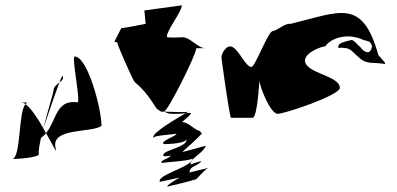

<svg xmlns="http://www.w3.org/2000/svg" viewBox="-20 -725 1482 717"><path d="M26 -131C26 -131 24 -131 24 -131C24 -131 26 -131 26 -131ZM26 -131C59 -138 48 -306 75 -336C96 -321 121 -283 142 -246V-245C145 -239 149 -234 152 -228C147 -221 140 -216 133 -210C127 -182 123 -159 125 -151C129 -136 46 -132 26 -131ZM59 -343C64 -343 70 -340 75 -336C78 -339 80 -341 83 -341C97 -341 59 -343 59 -343ZM128 -206C128 -206 127 -205 127 -205C127 -204 127 -205 128 -206ZM142 -246C159 -295 186 -376 202 -417C192 -409 180 -401 180 -387C180 -381 158 -310 142 -246ZM152 -228C177 -184 194 -148 189 -167C162 -251 322 -227 359 -255C359 -319 307 -514 259 -514C246 -514 283 -341 269 -343C188 -353 193 -279 152 -228ZM202 -417C208 -434 213 -443 214 -441C219 -430 211 -424 202 -417Z M407 -569C409 -569 419 -568 419 -563C419 -555 479 -419 483 -419C543 -367 553 -330 569 -316C575 -312 577 -312 581 -308H596C595 -309 595 -310 595 -311C607 -311 713 -521 713 -545H747C719 -545 691 -585 663 -586C659 -586 603 -582 603 -588C603 -613 659 -681 659 -705L519 -686L524 -636C524 -636 445 -620 433 -620ZM553 -210C553 -220 626 -222 639 -226C639 -216 578 -199 591 -187C591 -187 664 -186 677 -204C677 -172 578 -164 591 -142C591 -142 604 -140 617 -144C617 -134 572 -126 585 -116C585 -119 686 -123 699 -133C699 -102 564 -72 577 -46C577 -46 634 -58 651 -62C651 -62 594 -30 607 -28C607 -30 680 -44 714 -57C724 -67 748 -95 759 -98C759 -98 698 -84 688 -81C688 -107 719 -103 732 -124C730 -123 699 -114 691 -111C693 -137 736 -150 749 -181C749 -181 653 -154 661 -158C661 -158 722 -211 735 -228C735 -228 721 -231 731 -235C710 -235 685 -269 661 -269C655 -267 700 -301 692 -303C688 -303 681 -303 673 -302C639 -282 542 -226 553 -210ZM596 -308C622 -307 675 -305 685 -308C685 -308 680 -306 673 -302C647 -300 606 -296 596 -308ZM710 -54C711 -54 712 -55 714 -57C711 -55 698 -51 710 -54ZM715 -57C715 -57 714 -57 714 -57C714 -57 715 -57 715 -57ZM733 -124C733 -124 732 -124 732 -124C732 -124 733 -124 733 -124Z M807 -510C807 -508 837 -285 843 -285H923C943 -285 949 -443 949 -424C949 -404 989 -300 1017 -300C1043 -300 1249 -369 1249 -397C1249 -443 1119 -451 1119 -499C1119 -529 1181 -552 1195 -552C1209 -576 1269 -607 1337 -576C1353 -570 1363 -574 1369 -554C1369 -542 1363 -532 1355 -530C1339 -530 1329 -544 1325 -550C1313 -558 1299 -582 1287 -574C1280 -574 1239 -562 1245 -554C1245 -552 1237 -548 1247 -546C1247 -546 1257 -548 1263 -546C1291 -546 1297 -529 1321 -510C1350 -482 1377 -494 1417 -486C1423 -488 1406 -504 1393 -519C1333 -735 1249 -680 1065 -636C1041 -638 1020 -613 999 -609C981 -609 933 -475 919 -475C895 -475 868 -552 839 -552C825 -552 807 -528 807 -510Z"/></svg>

Font: Alpina
Style: Regular
Weight: 400
Version: Version 0.9